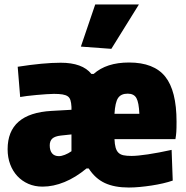

<svg xmlns="http://www.w3.org/2000/svg" viewBox="-20 -828 832 857"><path d="M341 -620 405 -808H600L477 -610ZM555 9Q491 9 448 -11Q405 -31 376 -76H366Q318 -36 268 -15.5Q218 5 170 5Q135 5 106.5 -7.5Q78 -20 57.5 -42Q37 -64 25.5 -94.5Q14 -125 14 -162Q14 -322 210 -333L299 -338V-351Q298 -369 294.5 -380.5Q291 -392 282.5 -398Q274 -404 259 -406.5Q244 -409 221 -409Q208 -409 186.5 -407.5Q165 -406 142.5 -404Q120 -402 100 -399.5Q80 -397 70 -395L59 -530Q174 -548 251 -548Q348 -548 388 -498H398Q455 -549 556 -549Q667 -549 717.5 -486Q768 -423 768 -285Q768 -254 767 -239Q766 -224 763 -207H491Q492 -184 496 -169.5Q500 -155 508.5 -146.5Q517 -138 531 -135Q545 -132 567 -132Q593 -132 640 -139Q687 -146 746 -159L751 -22Q731 -15 707 -9.5Q683 -4 657 0Q631 4 604.5 6.5Q578 9 555 9ZM243 -131Q254 -131 269.5 -137Q285 -143 299 -153V-228L252 -223Q225 -220 213.5 -209.5Q202 -199 202 -179Q202 -156 212.5 -143.5Q223 -131 243 -131ZM602 -320Q600 -370 589 -390Q578 -410 550 -410Q520 -410 507 -390.5Q494 -371 491 -320Z"/></svg>

Font: Encode Sans Compressed
Style: Black
Weight: 900
Designer: Pablo Impallari, Andres Torresi
Foundry: Pablo Impallari, Andres Torresi
Version: Version 1.000; ttfautohint (v1.00) -l 8 -r 50 -G 200 -x 14 -